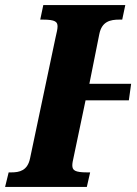

<svg xmlns="http://www.w3.org/2000/svg" viewBox="-41 -734 538 754"><path d="M-21 0H300L313 -57H302C253 -57 243 -65 243 -85C243 -93 245 -103 248 -116L295 -340H465L474 -405H310L349 -600C359 -650 392 -657 428 -657H439L451 -714H129L117 -657H127C177 -657 185 -648 185 -630C185 -620 182 -608 177 -586L77 -112C67 -64 36 -57 3 -57H-7Z"/></svg>

Font: Noto Serif ExtraCondensed Black
Style: Italic
Weight: 900
Width: 2
Italic angle: -12°
Designer: Monotype Design Team
Foundry: Monotype Imaging Inc.
Version: Version 2.014